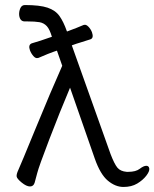

<svg xmlns="http://www.w3.org/2000/svg" viewBox="-20 -734 613 762"><path d="M246 -609Q287 -624 312 -635H313Q321 -638 330.5 -628.5Q340 -619 345 -606Q353 -583 339 -578L298 -565Q287 -562 265 -554L419 -122Q434 -83 446 -68.5Q458 -54 483 -52H489Q519 -52 534.5 -64Q550 -76 560.5 -76Q571 -76 572.5 -65Q574 -54 560.5 -36.5Q547 -19 524.5 -5.5Q502 8 470 8Q438 8 408 -17Q378 -42 356 -105L258 -386Q217 -289 175.5 -180.5Q134 -72 128 -48Q122 -24 117.5 -9Q113 6 99 6Q85 6 66 -9.5Q47 -25 46 -34Q45 -43 53 -60Q61 -77 121.5 -224.5Q182 -372 227 -473L206 -533L194 -529L170 -520L132 -504H131Q122 -501 113 -511Q104 -521 99 -534Q91 -556 106 -562Q141 -572 174 -584L186 -588Q177 -618 166 -630Q154 -643 136.5 -646Q119 -649 89 -649H78Q59 -649 56 -674Q55 -688 60.5 -701Q66 -714 79 -714Q138 -714 169 -703.5Q200 -693 216 -670.5Q232 -648 245 -611Z"/></svg>

Font: LXGW WenKai
Style: Regular
Weight: 400
Designer: LXGW / Fontworks Inc.
Foundry: LXGW / Fontworks Inc.
Version: Version 1.520; June 14, 2025